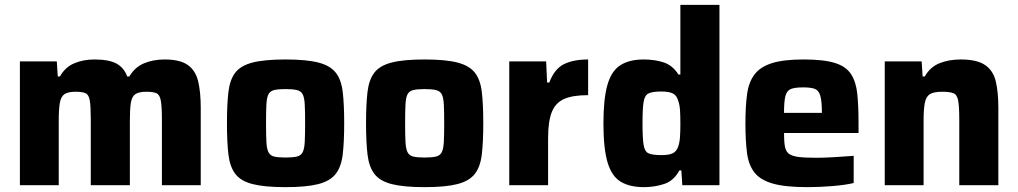

<svg xmlns="http://www.w3.org/2000/svg" viewBox="-20 -763 4194 791"><path d="M62 0V-510H214L218 -448H227Q248 -486 285.5 -502Q323 -518 369 -518Q429 -518 460 -501Q491 -484 504 -448H513Q535 -486 573 -502Q611 -518 658 -518Q722 -518 754 -495Q786 -472 796.5 -427.5Q807 -383 807 -319V0H647V-270Q647 -324 642.5 -348.5Q638 -373 624.5 -379Q611 -385 583 -385Q552 -385 537.5 -375Q523 -365 519 -339Q515 -313 515 -266V0H354V-270Q354 -324 350 -348.5Q346 -373 332.5 -379Q319 -385 291 -385Q260 -385 245.5 -375Q231 -365 226.5 -339Q222 -313 222 -266V0Z M1156 8Q1070 8 1021 -4.5Q972 -17 949.5 -46.5Q927 -76 921 -127Q915 -178 915 -256Q915 -333 921 -384Q927 -435 949.5 -464Q972 -493 1021 -505.5Q1070 -518 1156 -518Q1242 -518 1291 -505.5Q1340 -493 1363 -464Q1386 -435 1392 -384Q1398 -333 1398 -256Q1398 -178 1392 -127Q1386 -76 1363 -46.5Q1340 -17 1291 -4.5Q1242 8 1156 8ZM1156 -114Q1186 -114 1203 -118Q1220 -122 1227 -136Q1234 -150 1235.5 -178.5Q1237 -207 1237 -256Q1237 -304 1235.5 -332.5Q1234 -361 1227 -374.5Q1220 -388 1203 -392Q1186 -396 1156 -396Q1126 -396 1109.5 -392Q1093 -388 1086 -374.5Q1079 -361 1077.5 -332.5Q1076 -304 1076 -256Q1076 -207 1077.5 -178.5Q1079 -150 1086 -136Q1093 -122 1109.5 -118Q1126 -114 1156 -114Z M1729 8Q1643 8 1594 -4.5Q1545 -17 1522.5 -46.5Q1500 -76 1494 -127Q1488 -178 1488 -256Q1488 -333 1494 -384Q1500 -435 1522.5 -464Q1545 -493 1594 -505.5Q1643 -518 1729 -518Q1815 -518 1864 -505.5Q1913 -493 1936 -464Q1959 -435 1965 -384Q1971 -333 1971 -256Q1971 -178 1965 -127Q1959 -76 1936 -46.5Q1913 -17 1864 -4.5Q1815 8 1729 8ZM1729 -114Q1759 -114 1776 -118Q1793 -122 1800 -136Q1807 -150 1808.5 -178.5Q1810 -207 1810 -256Q1810 -304 1808.5 -332.5Q1807 -361 1800 -374.5Q1793 -388 1776 -392Q1759 -396 1729 -396Q1699 -396 1682.5 -392Q1666 -388 1659 -374.5Q1652 -361 1650.5 -332.5Q1649 -304 1649 -256Q1649 -207 1650.5 -178.5Q1652 -150 1659 -136Q1666 -122 1682.5 -118Q1699 -114 1729 -114Z M2078 0V-510H2230L2234 -423H2243Q2264 -479 2303 -498.5Q2342 -518 2403 -518V-371Q2339 -371 2303.5 -355Q2268 -339 2253 -300.5Q2238 -262 2238 -193V0Z M2633 8Q2574 8 2537 -14.5Q2500 -37 2483 -94Q2466 -151 2466 -254Q2466 -356 2482.5 -413.5Q2499 -471 2536 -494.5Q2573 -518 2632 -518Q2677 -518 2714 -506Q2751 -494 2775 -456H2783V-743H2944V0H2791L2787 -61H2779Q2756 -18 2716 -5Q2676 8 2633 8ZM2705 -124Q2736 -124 2751.5 -131.5Q2767 -139 2774 -159Q2780 -176 2781.5 -199.5Q2783 -223 2783 -255Q2783 -286 2781.5 -309Q2780 -332 2774 -348Q2768 -370 2752 -378Q2736 -386 2705 -386Q2669 -386 2652.5 -378.5Q2636 -371 2631.5 -343Q2627 -315 2627 -255Q2627 -194 2631.5 -166Q2636 -138 2652.5 -131Q2669 -124 2705 -124Z M3306 8Q3216 8 3164.5 -6.5Q3113 -21 3088.5 -52Q3064 -83 3057.5 -133Q3051 -183 3051 -254Q3051 -323 3057.5 -373Q3064 -423 3087.5 -455Q3111 -487 3159 -502.5Q3207 -518 3290 -518Q3374 -518 3420 -503.5Q3466 -489 3486.5 -457Q3507 -425 3512 -375Q3517 -325 3517 -254V-215H3210Q3210 -181 3213.5 -160.5Q3217 -140 3229.5 -130Q3242 -120 3269 -116.5Q3296 -113 3344 -113Q3373 -113 3416 -115.5Q3459 -118 3497 -121V-9Q3464 -1 3410.5 3.5Q3357 8 3306 8ZM3210 -298H3366Q3366 -346 3359.5 -368.5Q3353 -391 3336.5 -397Q3320 -403 3289 -403Q3254 -403 3237.5 -396Q3221 -389 3215.5 -366.5Q3210 -344 3210 -298Z M3625 0V-510H3777L3781 -448H3790Q3812 -487 3850.5 -502.5Q3889 -518 3938 -518Q4005 -518 4038.5 -495Q4072 -472 4082.5 -427.5Q4093 -383 4093 -319V0H3932V-270Q3932 -324 3927.5 -348.5Q3923 -373 3908 -379Q3893 -385 3861 -385Q3827 -385 3811 -375Q3795 -365 3790 -339Q3785 -313 3785 -266V0Z"/></svg>

Font: Saira
Style: Bold
Weight: 700
Designer: Hector Gatti with collaboration of the Omnibus-Type team
Foundry: Omnibus-Type
Version: Version 1.100; ttfautohint (v1.8.3)